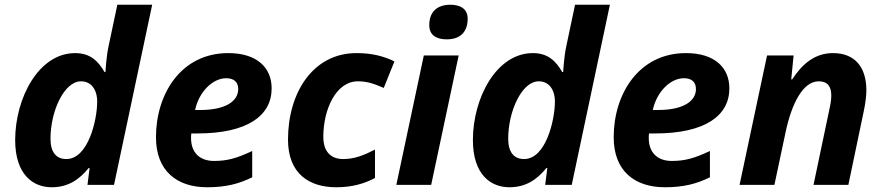

<svg xmlns="http://www.w3.org/2000/svg" viewBox="-20 -780 3726 810"><path d="M198 10C268 10 315 -23 354 -71H358L349 0H461L622 -760H475L438 -585C429 -544 425 -482 425 -476H421C395 -521 362 -556 297 -556C143 -556 44 -366 44 -189C44 -44 119 10 198 10ZM260 -109C217 -109 193 -138 193 -195C193 -310 250 -437 322 -437C364 -437 390 -403 390 -351C390 -274 352 -109 260 -109Z M854 10C932 10 987 -4 1044 -32V-143C980 -113 940 -101 883 -101C821 -101 786 -138 786 -197C786 -204 786 -209 787 -217H812C1024 -217 1126 -292 1126 -407C1126 -494 1065 -556 943 -556C744 -556 638 -384 638 -201C638 -59 726 10 854 10ZM825 -316H803C820 -395 879 -450 934 -450C966 -450 985 -435 985 -404C985 -357 938 -316 825 -316Z M1398 10C1466 10 1516 -5 1562 -29V-149C1517 -126 1477 -109 1428 -109C1375 -109 1344 -141 1344 -203C1344 -318 1397 -437 1490 -437C1533 -437 1564 -424 1599 -409L1644 -521C1599 -543 1549 -556 1484 -556C1299 -556 1195 -387 1195 -191C1195 -47 1285 10 1398 10Z M1865 -614C1925 -614 1953 -649 1953 -701C1953 -745 1919 -760 1880 -760C1824 -760 1791 -730 1791 -674C1791 -630 1823 -614 1865 -614ZM1652 0H1799L1915 -546H1768Z M2129 10C2199 10 2246 -23 2285 -71H2289L2280 0H2392L2553 -760H2406L2369 -585C2360 -544 2356 -482 2356 -476H2352C2326 -521 2293 -556 2228 -556C2074 -556 1975 -366 1975 -189C1975 -44 2050 10 2129 10ZM2191 -109C2148 -109 2124 -138 2124 -195C2124 -310 2181 -437 2253 -437C2295 -437 2321 -403 2321 -351C2321 -274 2283 -109 2191 -109Z M2785 10C2863 10 2918 -4 2975 -32V-143C2911 -113 2871 -101 2814 -101C2752 -101 2717 -138 2717 -197C2717 -204 2717 -209 2718 -217H2743C2955 -217 3057 -292 3057 -407C3057 -494 2996 -556 2874 -556C2675 -556 2569 -384 2569 -201C2569 -59 2657 10 2785 10ZM2756 -316H2734C2751 -395 2810 -450 2865 -450C2897 -450 2916 -435 2916 -404C2916 -357 2869 -316 2756 -316Z M3100 0H3247L3295 -226C3320 -342 3367 -437 3434 -437C3469 -437 3487 -418 3487 -377C3487 -361 3484 -341 3479 -319L3412 0H3559L3624 -311C3631 -344 3635 -375 3635 -399C3635 -495 3588 -556 3494 -556C3418 -556 3364 -510 3322 -445H3318L3328 -546H3216Z"/></svg>

Font: Noto Sans
Style: Bold Italic
Weight: 700
Italic angle: -12°
Designer: Monotype Design Team
Foundry: Monotype Imaging Inc.
Version: Version 2.013